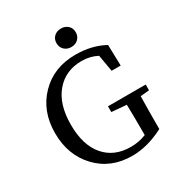

<svg xmlns="http://www.w3.org/2000/svg" viewBox="-201 -1003 1084 1156"><g transform="rotate(-30 340.5 -424.5)"><path d="M382.8 15.1Q234.4 15.1 140.6 -84Q46.9 -183.1 46.9 -335.4Q46.9 -488.3 142.1 -585.9Q237.3 -684.1 388.2 -684.1Q502.9 -684.1 588.9 -636.2L592.8 -491.2H529.8L509.8 -606.9Q460.4 -632.8 402.3 -632.8Q290 -632.8 222.7 -553.7Q154.8 -474.6 154.8 -333Q154.3 -190.9 220.7 -113.3Q287.1 -35.6 402.8 -36.1Q459 -36.1 508.8 -56.2V-87.9Q508.8 -178.2 506.8 -268.1L403.8 -276.9V-316.9H666V-276.9L605 -271Q603 -181.2 603 -87.9V-43.9Q489.3 15.1 382.8 15.1ZM325.2 -800.3Q325.2 -829.1 344.2 -846.7Q363.3 -864.3 392.1 -864.3Q420.9 -864.3 439.9 -846.7Q459 -829.1 459 -800.8Q459 -772.5 439.9 -753.9Q420.9 -735.8 392.1 -735.8Q363.3 -735.8 344.2 -753.9Q325.2 -772 325.2 -800.3Z"/></g></svg>

Font: SourceSerifPro-Regular
Style: Regular
Weight: 400
Designer: Frank Grießhammer
Foundry: Adobe Systems Incorporated
Version: Version 1.014;PS Version 1.0;hotconv 1.0.73;makeotf.lib2.5.5